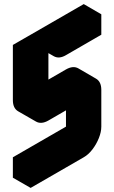

<svg xmlns="http://www.w3.org/2000/svg" viewBox="-20 -870 560 940"><path d="M390 -380 217 -280Q182 -260 156 -275Q130 -290 130 -330V-600L217 -650L476 -800V-700L303 -600Q269 -580 243 -595Q217 -610 217 -650V-380L390 -480Q424 -500 450 -485Q476 -470 476 -430V-250Q476 -224 464 -194Q452 -164 432.5 -138.5Q413 -113 390 -100L130 50V-50L390 -200ZM390 -380V-200L303 -250V-430ZM390 -200 130 -50 43 -100 303 -250ZM130 -50V50L43 0V-100ZM476 -800 217 -650 130 -700 390 -850ZM450 -485Q424 -500 390 -480L217 -380L130 -430L303 -530Q338 -550 364 -535ZM217 -650Q217 -610 243 -595L156 -645Q130 -660 130 -700ZM130 -600V-330Q130 -290 156 -275L69 -325Q43 -340 43 -380V-650ZM217 -650 130 -600 43 -650 130 -700Z"/></svg>

Font: Nabla
Style: Regular
Weight: 400
Designer: Arthur Reinders Folmer
Foundry: Typearture
Version: Version 1.002